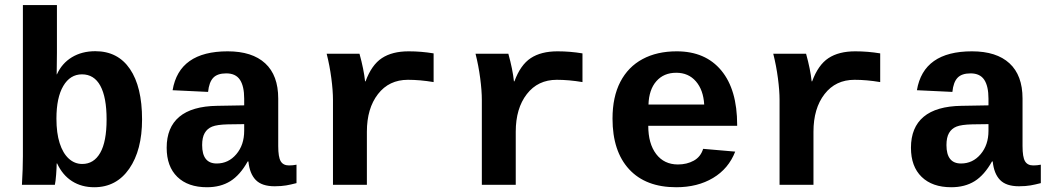

<svg xmlns="http://www.w3.org/2000/svg" viewBox="-20 -745 4241 774"><path d="M68.4 0Q72.3 -66.4 72.3 -115.2V-724.6H209.5V-532.2L208.5 -445.3H209.5Q229.5 -489.7 269.8 -514.2Q310.1 -538.6 364.3 -538.6Q455.1 -538.6 503.9 -466.8Q552.7 -395 552.7 -263.7Q552.7 -139.6 501 -64.9Q449.2 9.8 359.9 9.8Q309.1 9.8 270.8 -14.4Q232.4 -38.6 210.4 -85.9H208.5Q208.5 -69.8 206.3 -41.3Q204.1 -12.7 201.2 0ZM207.5 -267.1Q207.5 -208.5 220.5 -168Q233.4 -127.4 257.1 -105.7Q280.8 -84 311.5 -84Q358.4 -84 384 -128.9Q409.7 -173.8 409.7 -263.7Q409.7 -353 384.5 -399.2Q359.4 -445.3 310.5 -445.3Q262.7 -445.3 235.1 -398.4Q207.5 -351.6 207.5 -267.1Z M814.5 9.8Q737.8 9.8 694.8 -32Q651.9 -73.7 651.9 -149.4Q651.9 -231.4 702.9 -274.2Q753.9 -316.9 855.5 -318.4L964.4 -320.3V-347.2Q964.4 -397.5 947.3 -423.3Q930.2 -449.2 892.1 -449.2Q856.4 -449.2 839.6 -431.4Q822.8 -413.6 818.8 -374.5L675.8 -381.3Q702.1 -538.1 897.9 -538.1Q996.6 -538.1 1049.1 -489.7Q1101.6 -441.4 1101.6 -347.7V-156.2Q1101.6 -111.8 1111.6 -95Q1121.6 -78.1 1145 -78.1Q1160.6 -78.1 1175.3 -81.1V-6.8Q1163.1 -3.9 1153.3 -1.5Q1143.6 1 1133.8 2.4Q1124 3.9 1113 4.9Q1102.1 5.9 1087.4 5.9Q1035.6 5.9 1011 -19.5Q986.3 -44.9 981.4 -94.2H978.5Q947.8 -39.1 908.4 -14.6Q869.1 9.8 814.5 9.8ZM964.4 -244.6 898.9 -243.7Q855 -242.7 835.2 -234.6Q815.4 -226.6 805.2 -208.7Q794.9 -190.9 794.9 -160.2Q794.9 -85.9 853.5 -85.9Q900.9 -85.9 932.6 -123.3Q964.4 -160.6 964.4 -217.8Z M1728 -414.1Q1673.3 -423.3 1624.5 -423.3Q1548.3 -423.3 1503.7 -365.7Q1459 -308.1 1459 -213.9V0H1322.3V-342.3Q1322.3 -379.4 1315.7 -429.7Q1309.1 -480 1296.9 -528.3H1429.2Q1446.8 -464.8 1451.7 -417H1453.6Q1478 -483.4 1519.5 -510.7Q1561 -538.1 1627.4 -538.1Q1678.2 -538.1 1728 -529.8Z M2328.1 -414.1Q2273.4 -423.3 2224.6 -423.3Q2148.4 -423.3 2103.8 -365.7Q2059.1 -308.1 2059.1 -213.9V0H1922.4V-342.3Q1922.4 -379.4 1915.8 -429.7Q1909.2 -480 1897 -528.3H2029.3Q2046.9 -464.8 2051.8 -417H2053.7Q2078.1 -483.4 2119.6 -510.7Q2161.1 -538.1 2227.5 -538.1Q2278.3 -538.1 2328.1 -529.8Z M2706.1 9.8Q2583 9.8 2516.1 -62.7Q2449.2 -135.3 2449.2 -266.6Q2449.2 -354.5 2480.7 -415Q2512.2 -475.6 2570.3 -506.8Q2628.4 -538.1 2708 -538.1Q2823.7 -538.1 2887.7 -460.9Q2951.7 -383.8 2951.7 -241.7V-237.8H2593.3Q2593.3 -166 2625.2 -124Q2657.2 -82 2712.9 -82Q2749 -82 2776.9 -97.4Q2804.7 -112.8 2814.5 -145L2943.8 -133.8Q2917 -64.9 2854.5 -27.6Q2792 9.8 2706.1 9.8ZM2706.1 -451.7Q2655.8 -451.7 2626 -417.7Q2596.2 -383.8 2594.2 -323.7H2818.8Q2815.4 -382.3 2785.4 -417Q2755.4 -451.7 2706.1 -451.7Z M3528.3 -414.1Q3473.6 -423.3 3424.8 -423.3Q3348.6 -423.3 3304 -365.7Q3259.3 -308.1 3259.3 -213.9V0H3122.6V-342.3Q3122.6 -379.4 3116 -429.7Q3109.4 -480 3097.2 -528.3H3229.5Q3247.1 -464.8 3252 -417H3253.9Q3278.3 -483.4 3319.8 -510.7Q3361.3 -538.1 3427.7 -538.1Q3478.5 -538.1 3528.3 -529.8Z M3814.9 9.8Q3738.3 9.8 3695.3 -32Q3652.3 -73.7 3652.3 -149.4Q3652.3 -231.4 3703.4 -274.2Q3754.4 -316.9 3856 -318.4L3964.8 -320.3V-347.2Q3964.8 -397.5 3947.8 -423.3Q3930.7 -449.2 3892.6 -449.2Q3856.9 -449.2 3840.1 -431.4Q3823.2 -413.6 3819.3 -374.5L3676.3 -381.3Q3702.6 -538.1 3898.4 -538.1Q3997.1 -538.1 4049.6 -489.7Q4102.1 -441.4 4102.1 -347.7V-156.2Q4102.1 -111.8 4112.1 -95Q4122.1 -78.1 4145.5 -78.1Q4161.1 -78.1 4175.8 -81.1V-6.8Q4163.6 -3.9 4153.8 -1.5Q4144 1 4134.3 2.4Q4124.5 3.9 4113.5 4.9Q4102.5 5.9 4087.9 5.9Q4036.1 5.9 4011.5 -19.5Q3986.8 -44.9 3981.9 -94.2H3979Q3948.2 -39.1 3908.9 -14.6Q3869.6 9.8 3814.9 9.8ZM3964.8 -244.6 3899.4 -243.7Q3855.5 -242.7 3835.7 -234.6Q3815.9 -226.6 3805.7 -208.7Q3795.4 -190.9 3795.4 -160.2Q3795.4 -85.9 3854 -85.9Q3901.4 -85.9 3933.1 -123.3Q3964.8 -160.6 3964.8 -217.8Z"/></svg>

Font: Liberation Mono
Style: Bold
Weight: 700
Monospace: yes
Designer: Steve Matteson
Foundry: Ascender Corporation
Version: Version 2.1.5